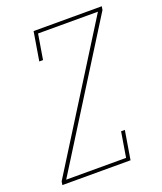

<svg xmlns="http://www.w3.org/2000/svg" viewBox="-136 -824 772 913"><g transform="rotate(-20 250.0 -367.5)"><path d="M21 0 24 -18 462 -717H159L138 -590H119L143 -735H488L485 -717L47 -18H350L371 -145H390L366 0Z"/></g></svg>

Font: Iosevka Slab Thin Oblique
Style: Regular
Weight: 100
Italic angle: -9°
Monospace: yes
Designer: Belleve Invis
Foundry: Belleve Invis
Version: Version 11.1.0; ttfautohint (v1.8.3)